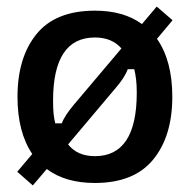

<svg xmlns="http://www.w3.org/2000/svg" viewBox="-20 -545 578 585"><path d="M80 20 32.5 -21.7 78.3 -75.8Q33.3 -142.5 33.3 -250Q33.3 -370 91.3 -441.2Q149.2 -512.5 269.2 -512.5Q356.7 -512.5 412.5 -471.7L457.5 -525L505.8 -483.3L458.3 -426.7Q505 -360 505 -250Q505 -130 446.7 -58.8Q388.3 12.5 269.2 12.5Q179.2 12.5 122.5 -30ZM148.3 -169.2H168.3Q173.3 -182.5 182.5 -196.2Q191.7 -210 204.2 -225L350 -397.5Q320.8 -430.8 269.2 -430.8Q141.7 -430.8 141.7 -238.3Q141.7 -214.2 143.3 -198.3Q145 -182.5 148.3 -169.2ZM269.2 -69.2Q396.7 -69.2 396.7 -262.5Q396.7 -286.7 394.6 -303.3Q392.5 -320 389.2 -334.2H369.2Q360 -308.3 330.8 -275L187.5 -105Q215.8 -69.2 269.2 -69.2Z"/></svg>

Font: Familjen Grotesk GF Medium
Style: Regular
Weight: 500
Designer: Anders Wikstroem, Jonas Baeckman, Matilda Gysing, Kristian Moeller
Foundry: Familjen STHLM AB
Version: Version 2.000; Beta; Release 4; Build 6